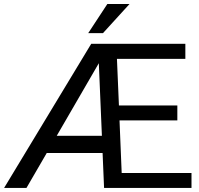

<svg xmlns="http://www.w3.org/2000/svg" viewBox="-27 -927 981 947"><path d="M917.5 0H486.3L479 -172.4H203.6L103.5 0H-6.8L422.9 -710.9H887.2V-636.7H549.8L559.6 -406.7H847.7V-333H562.5L573.2 -73.7H917.5ZM252.9 -257.3H475.6L460.4 -615.2ZM502.4 -907.2H611.8L481 -763.7H408.2Z"/></svg>

Font: Roboto-ThirdPerson-AD3FC
Style: ThirdPerson-AD3FC
Weight: 400
Designer: Google
Version: Version 2.137; 2017